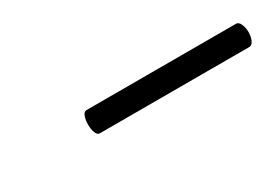

<svg xmlns="http://www.w3.org/2000/svg" viewBox="-13 -622 371 258"><g transform="rotate(-30 172.0 -493.0)"><path d="M95 -493Q95 -500 97 -505.5Q99 -511 103 -511H335Q339 -511 341.5 -505.5Q344 -500 344 -493Q344 -486 341.5 -480.5Q339 -475 335 -475H103Q99 -475 97 -480.5Q95 -486 95 -493Z"/></g></svg>

Font: Cormorant Infant SemiBold
Style: Italic
Weight: 600
Italic angle: -10°
Designer: Christian Thalmann (Catharsis Fonts)
Foundry: Catharsis Fonts
Version: Version 4.000